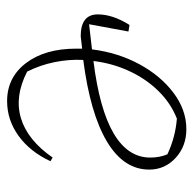

<svg xmlns="http://www.w3.org/2000/svg" viewBox="-22 -502 532 527"><g transform="rotate(90 243.5 -239.0)"><path d="M80 -195Q20 -195 20 -242Q20 -283 49 -329L67 -326L47 -218L116 -226Q125 -297 156.5 -355.5Q188 -414 235 -449.5Q282 -485 335 -485Q382 -485 414 -455.5Q446 -426 446 -383Q446 -313 369 -267Q292 -221 145 -202Q143 -163 151 -123.5Q159 -84 177 -48Q245 -13 305 -31Q365 -49 413 -118L423 -112Q397 -56 353.5 -24.5Q310 7 258 7Q193 7 153.5 -45Q114 -97 114 -183Q114 -191 114 -199ZM413 -386Q413 -412 404 -433Q357 -455 306 -459Q263 -442 229.5 -407.5Q196 -373 175 -327Q154 -281 148 -230Q413 -263 413 -386Z"/></g></svg>

Font: Piazzolla Thin
Style: Italic
Weight: 100
Italic angle: -11.3°
Designer: Juan Pablo del Peral
Foundry: Huerta Tipografica
Version: Version 1.330